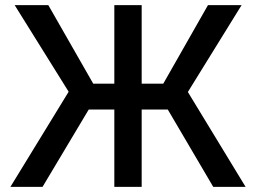

<svg xmlns="http://www.w3.org/2000/svg" viewBox="-20 -727 996 747"><path d="M531.2 -401.4H615.2L789.1 -707H919.9L710.9 -369.1L935.5 0H809.6L632.8 -300.8H531.2V0H424.8V-300.8H325.2L145.5 0H20.5L247.1 -370.1L37.1 -707H168L342.8 -401.4H424.8V-707H531.2Z"/></svg>

Font: Pretendard Std Medium
Style: Regular
Weight: 500
Designer: Base glyphs from Inter by Rasmus Andersson; Hangeul glyphs from Noto Sans CJK(Source Han Sans) by Jang Soo-young and Kan
Foundry: Kil Hyung-jin
Version: Version 1.309